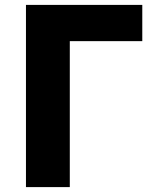

<svg xmlns="http://www.w3.org/2000/svg" viewBox="-20 -764 628 784"><path d="M86 0H265V-596H561V-744H86Z"/></svg>

Font: Noto Sans Korean Black
Style: Bold
Weight: 900
Designer: Ryoko NISHIZUKA (kana & ideographs); Paul D. Hunt (Latin, Greek & Cyrillic); Wenlong ZHANG (bopomofo); Sandoll Communica
Foundry: Adobe Systems Incorporated
Version: Version 1.000;PS 1;hotconv 1.0.78;makeotf.lib2.5.61930